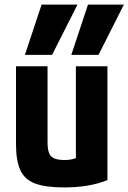

<svg xmlns="http://www.w3.org/2000/svg" viewBox="-20 -810 562 840"><path d="M411 -570H292L365 -790H522ZM208 -570H89L162 -790H319ZM260 10Q180 10 134 -7Q88 -24 69 -65.5Q50 -107 50 -180V-520H188V-188Q188 -158 194.5 -141Q201 -124 217.5 -117Q234 -110 262 -110Q279 -110 292 -112.5Q305 -115 321.5 -122.5Q338 -130 364 -144L312 -58V-520H450V-22Q371 10 260 10Z"/></svg>

Font: M PLUS 1 Code
Style: Regular
Weight: 400
Designer: Coji Morishita
Foundry: UNDERFOREST DESIGN
Version: Version 1.005